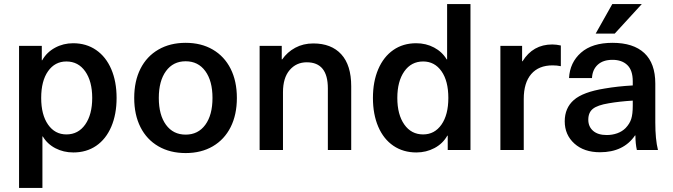

<svg xmlns="http://www.w3.org/2000/svg" viewBox="-20 -732 3285 937"><path d="M338 12Q290 12 250.5 -8.5Q211 -29 189 -66H187V185H73V-508H184V-438H186Q208 -477 248.5 -499Q289 -521 337 -521Q401 -521 449 -488Q497 -455 523 -394.5Q549 -334 549 -254Q549 -174 523 -113.5Q497 -53 449.5 -20.5Q402 12 338 12ZM181 -254Q181 -172 214.5 -124Q248 -76 304 -76Q362 -76 396 -124.5Q430 -173 430 -254Q430 -335 396 -383.5Q362 -432 304 -432Q248 -432 214.5 -384.5Q181 -337 181 -254Z M886 -523Q962 -523 1018.5 -490Q1075 -457 1105.5 -396.5Q1136 -336 1136 -254Q1136 -172 1105.5 -111.5Q1075 -51 1018.5 -18Q962 15 886 15Q810 15 753 -18Q696 -51 665.5 -111.5Q635 -172 635 -254Q635 -336 665.5 -396.5Q696 -457 753 -490Q810 -523 886 -523ZM886 -433Q825 -433 790 -385Q755 -337 755 -254Q755 -171 790 -123Q825 -75 886 -75Q947 -75 982 -123Q1017 -171 1017 -254Q1017 -337 982 -385Q947 -433 886 -433Z M1694 -311V0H1580V-301Q1580 -428 1477 -428Q1426 -428 1393.5 -390Q1361 -352 1361 -282V0H1247V-508H1355V-442H1357Q1382 -478 1421 -499Q1460 -520 1509 -520Q1597 -520 1645.5 -467Q1694 -414 1694 -311Z M2165 0V-70H2163Q2141 -31 2100.5 -9.5Q2060 12 2012 12Q1948 12 1900 -20.5Q1852 -53 1826 -113.5Q1800 -174 1800 -254Q1800 -334 1826 -394.5Q1852 -455 1899.5 -488Q1947 -521 2011 -521Q2059 -521 2098.5 -500Q2138 -479 2160 -442H2162V-712H2276V0ZM2045 -76Q2101 -76 2134.5 -124Q2168 -172 2168 -254Q2168 -337 2134.5 -384.5Q2101 -432 2045 -432Q1987 -432 1953 -383.5Q1919 -335 1919 -254Q1919 -173 1953 -124.5Q1987 -76 2045 -76Z M2717 -510V-409Q2698 -413 2677 -413Q2609 -413 2572.5 -370.5Q2536 -328 2536 -249V0H2422V-508H2528V-433H2530Q2581 -515 2675 -515Q2695 -515 2717 -510Z M3178 -324V-134Q3178 -52 3191 0H3088Q3081 -31 3081 -71H3079Q3023 11 2908 11Q2830 11 2783 -31.5Q2736 -74 2736 -140Q2736 -205 2780.5 -244Q2825 -283 2931 -300Q2995 -311 3068 -315V-335Q3068 -389 3041.5 -414.5Q3015 -440 2969 -440Q2923 -440 2897 -416Q2871 -392 2869 -351H2757Q2761 -427 2815.5 -475Q2870 -523 2969 -523Q3071 -523 3124.5 -473Q3178 -423 3178 -324ZM2951 -228Q2896 -219 2873.5 -201Q2851 -183 2851 -148Q2851 -114 2874.5 -93.5Q2898 -73 2941 -73Q2968 -73 2992 -81.5Q3016 -90 3033 -107Q3053 -128 3060.5 -151.5Q3068 -175 3068 -216V-241Q3003 -237 2951 -228ZM2887 -568 2968 -712H3112L2980 -568Z"/></svg>

Font: CST
Style: Medium
Weight: 500
Version: Version 1.00